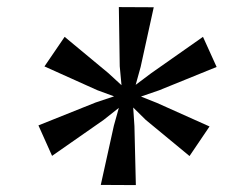

<svg xmlns="http://www.w3.org/2000/svg" viewBox="-20 -847 634 542"><path d="M88.5 -493 249.5 -557.5 302 -575 254.5 -592.5 105.5 -659.5 162.5 -743 286 -640.5 323 -606.5 318 -660 315.5 -827 414 -826.5 377 -658 363 -607.5 407 -640.5 553 -743 591.5 -658 429 -592 378 -574.5 423 -556.5 571.5 -490 515 -406.5 391.5 -508.5 356 -543.5 359.5 -491 363.5 -324.5 264.5 -325 301.5 -492.5 315.5 -542.5 272.5 -508.5 127 -407Z"/></svg>

Font: Merriweather 48pt Medium
Style: Italic
Weight: 500
Italic angle: -7.8°
Version: Version 2.101